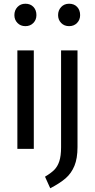

<svg xmlns="http://www.w3.org/2000/svg" viewBox="-20 -797 508 1028"><path d="M175 -716Q175 -691 158.5 -674Q142 -657 116 -657Q90 -657 73.5 -674Q57 -691 57 -716Q57 -742 73.5 -759.5Q90 -777 116 -777Q143 -777 159 -760Q175 -743 175 -716ZM161 0H73V-527H161ZM395 -10Q395 51 378.5 91Q362 131 331.5 157.5Q301 184 249 211L221 149Q253 130 270.5 112.5Q288 95 297.5 66.5Q307 38 307 -9V-527H395ZM409 -716Q409 -691 392.5 -674Q376 -657 350 -657Q324 -657 307.5 -674Q291 -691 291 -716Q291 -742 307.5 -759.5Q324 -777 350 -777Q377 -777 393 -760Q409 -743 409 -716Z"/></svg>

Font: Fira Sans Compressed
Style: Regular
Weight: 400
Width: 1
Designer: bBox Type GmbH & Carrois Corporate GbR & Edenspiekermann AG
Foundry: bBox Type GmbH & Carrois Corporate GbR & Edenspiekermann AG
Version: Version 4.301